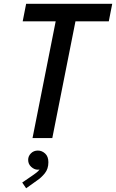

<svg xmlns="http://www.w3.org/2000/svg" viewBox="-20 -740 622 1029"><path d="M154.3 0 281.7 -642.1H387.7L260.3 0ZM101.6 -625.5 120.1 -719.7H581.5L563 -625.5ZM120.1 269 99.1 238.3 153.3 201.2Q163.6 193.8 174.6 185.8Q185.5 177.7 193.4 166.5Q201.2 155.3 200.7 141.1H211.9Q211.4 151.4 204.6 160.4Q197.8 169.4 182.1 169.4Q164.1 169.4 147.5 154.5Q130.9 139.6 130.9 116.7Q130.9 96.7 145.8 81.8Q160.6 66.9 183.1 66.9Q204.6 66.9 221.9 82.8Q239.3 98.6 239.3 129.4Q239.3 165 220.2 188.7Q201.2 212.4 178.2 227.5Z"/></svg>

Font: Reddit Sans Medium
Style: Italic
Weight: 500
Italic angle: -11.25°
Designer: Stephen Hutchings
Version: Version 1.013